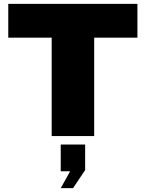

<svg xmlns="http://www.w3.org/2000/svg" viewBox="-20 -708 762 999"><path d="M249 -512H23V-688H695V-512H470V0H249ZM345 183H296V44H423V177L360 271H296Z"/></svg>

Font: Archivo Black
Style: Regular
Weight: 400
Designer: Hector Gatti
Foundry: Omnibus-Type
Version: Version 1.101; ttfautohint (v1.8)